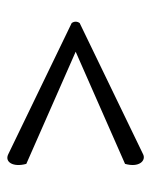

<svg xmlns="http://www.w3.org/2000/svg" viewBox="36 -616 416 529"><g transform="rotate(90 244.5 -351.0)"><path d="M43 -340 405 -165C426 -155 441 -179 431 -215L122 -351L431 -487C442 -526 422 -545 405 -537L43 -362C38 -355 38 -347 43 -340Z"/></g></svg>

Font: Arima Koshi Medium
Style: Regular
Weight: 500
Designer: Joana Correia and Natanael Gama
Foundry: NDISCOVER
Version: Version 1.019;PS 001.019;hotconv 1.0.88;makeotf.lib2.5.64775